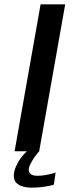

<svg xmlns="http://www.w3.org/2000/svg" viewBox="-20 -695 380 882"><path d="M47 0H160L279.5 -675H166.5ZM125 167Q147 167 167.8 164.8Q188.5 162.5 205 159Q221.5 155.5 227.5 153L235.5 97.5Q228 100.5 214 104Q200 107.5 183.5 110Q167 112.5 152 112.5Q131 112.5 121.5 105Q112 97.5 112 86Q112 73.5 120.8 56.5Q129.5 39.5 140.8 23.8Q152 8 160 0H103.5Q90.5 11 76.2 30.2Q62 49.5 52.8 71.2Q43.5 93 43.5 112.5Q43.5 132.5 54.5 144.2Q65.5 156 84.2 161.5Q103 167 125 167Z"/></svg>

Font: Anybody Expanded
Style: Italic
Weight: 400
Width: 7
Italic angle: -10°
Version: Version 1.113;gftools[0.9.25]